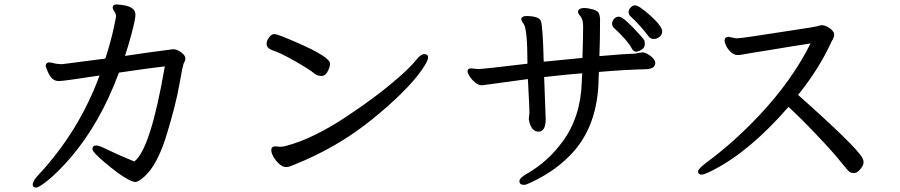

<svg xmlns="http://www.w3.org/2000/svg" viewBox="-20 -777 4040 862"><path d="M143 65Q127 65 127 52Q127 34 153 8Q335 -188 427 -438Q264 -413 245 -413Q223 -413 210 -428.5Q197 -444 185 -480Q185 -495 199 -497Q210 -497 231 -491Q246 -489 260 -489L453 -514Q478 -592 489.5 -646Q501 -700 501 -704Q501 -708 499 -714.5Q497 -721 491.5 -728.5Q486 -736 486 -743Q486 -757 503 -757Q513 -757 532 -754Q588 -746 588 -711Q588 -690 570.5 -625Q553 -560 541 -526Q654 -543 757 -556Q775 -556 793.5 -542Q812 -528 812 -516Q812 -504 806.5 -496.5Q801 -489 785.5 -399Q770 -309 728.5 -173Q687 -37 629 15Q602 40 587 40Q574 40 540.5 20Q507 0 451 -47Q395 -94 395 -108Q395 -124 413 -124Q425 -124 466 -103.5Q507 -83 583 -52Q656 -107 720 -479Q686 -476 514 -451Q430 -224 296 -68Q239 -3 197 31Q155 65 143 65Z M1264 -27Q1249 -27 1233.5 -41Q1218 -55 1208 -72.5Q1198 -90 1198 -103Q1198 -120 1217 -120L1239 -118Q1252 -118 1268 -123Q1387 -155 1535.5 -253.5Q1684 -352 1784 -442Q1827 -481 1848 -507.5Q1869 -534 1884 -534Q1902 -534 1902 -519Q1902 -503 1873 -462Q1807 -368 1650.5 -241Q1494 -114 1297 -36Q1277 -27 1264 -27ZM1423 -436Q1407 -436 1394 -445Q1370 -465 1304.5 -502.5Q1239 -540 1201 -552Q1177 -562 1177 -579Q1177 -594 1183 -601Q1195 -624 1212 -624Q1226 -624 1313 -586Q1462 -521 1462 -491Q1462 -478 1451.5 -457Q1441 -436 1423 -436Z M2836 -545Q2823 -545 2815 -562Q2796 -597 2736 -652Q2728 -660 2728 -671Q2728 -682 2736.5 -692Q2745 -702 2758 -702Q2769 -702 2786.5 -687Q2804 -672 2822.5 -653Q2841 -634 2855 -618Q2869 -602 2872 -597Q2875 -592 2875 -578Q2875 -563 2860.5 -554Q2846 -545 2836 -545ZM2333 53Q2312 53 2312 36Q2312 21 2349 1Q2440 -52 2504 -139Q2587 -250 2592 -409Q2592 -425 2594 -448Q2538 -444 2423 -431L2430 -242Q2430 -186 2397 -186Q2370 -186 2358 -224L2354 -242L2357 -271Q2357 -292 2350 -422L2144 -394Q2129 -394 2113.5 -406.5Q2098 -419 2088.5 -434Q2079 -449 2079 -457Q2079 -470 2096 -470L2126 -467Q2149 -467 2348 -491Q2348 -647 2331 -670Q2320 -684 2320 -693Q2325 -705 2341 -705Q2399 -705 2408 -683.5Q2417 -662 2421 -500L2595 -517Q2598 -614 2598 -661Q2598 -692 2582 -709Q2575 -717 2575 -726Q2579 -741 2602 -741Q2620 -741 2641 -735Q2662 -729 2667.5 -719.5Q2673 -710 2674 -691Q2674 -588 2671 -525Q2783 -535 2829 -536L2863 -542Q2878 -542 2899 -527Q2920 -512 2922 -495Q2922 -466 2874 -466Q2784 -464 2669 -454Q2667 -424 2667 -405Q2660 -220 2560 -102Q2484 -14 2366 41Q2342 53 2333 53ZM2916 -602Q2902 -602 2893 -612Q2879 -632 2852.5 -661.5Q2826 -691 2814 -700.5Q2802 -710 2802 -723Q2802 -734 2811.5 -743.5Q2821 -753 2831 -753Q2849 -753 2901 -706Q2953 -659 2953 -636Q2953 -622 2941 -612Q2929 -602 2916 -602Z M3131 7Q3114 7 3114 -8Q3114 -19 3154 -49Q3273 -137 3385 -255Q3536 -415 3619 -582Q3590 -578 3539 -569.5Q3488 -561 3439 -553Q3390 -545 3355.5 -539.5Q3321 -534 3312.5 -532Q3304 -530 3291 -530Q3276 -530 3262 -542.5Q3248 -555 3240.5 -570.5Q3233 -586 3233 -596Q3233 -610 3250 -612L3284 -605Q3305 -605 3365 -614.5Q3425 -624 3535 -640.5Q3645 -657 3648.5 -659Q3652 -661 3668 -664Q3686 -664 3705.5 -650Q3725 -636 3725 -622Q3725 -608 3715 -594Q3658 -468 3563 -351Q3823 -120 3851 -69Q3857 -59 3857 -47Q3857 -35 3842.5 -17.5Q3828 0 3815 0Q3804 0 3796.5 -3.5Q3789 -7 3752.5 -53Q3716 -99 3642 -176Q3573 -249 3520 -297Q3346 -97 3181 -13Q3142 7 3131 7Z"/></svg>

Font: ToneOZ-Pinyin-WenKai-Medium
Style: Medium
Weight: 700
Designer: Fontworks Inc.
Foundry: ToneOZ
Version: Version 0.240331